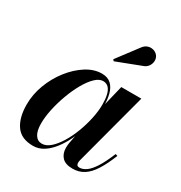

<svg xmlns="http://www.w3.org/2000/svg" viewBox="-168 -820 893 949"><g transform="rotate(30 279.0 -345.5)"><path d="M155.5 10Q88 10 57.5 -33.8Q27 -77.5 27 -152.5Q27 -210 48.2 -266.2Q69.5 -322.5 105.5 -368.5Q141.5 -414.5 185.2 -442.2Q229 -470 273.5 -470Q307 -470 326.2 -452Q345.5 -434 353.5 -404Q361.5 -374 361.5 -338Q361.5 -309.5 355.2 -272.8Q349 -236 336.5 -197Q324 -158 306.2 -121.2Q288.5 -84.5 265.5 -54.8Q242.5 -25 215 -7.5Q187.5 10 155.5 10ZM188 -21Q212 -21 235.5 -41.5Q259 -62 280 -96.2Q301 -130.5 317 -172.5Q333 -214.5 342.2 -257.8Q351.5 -301 351.5 -339Q351.5 -369.5 346.2 -392.2Q341 -415 329 -428Q317 -441 297.5 -441Q275 -441 252 -418.5Q229 -396 208 -358.8Q187 -321.5 170.8 -277Q154.5 -232.5 145 -188Q135.5 -143.5 135.5 -106.5Q135.5 -64.5 149.5 -42.8Q163.5 -21 188 -21ZM381 10Q340 10 321 -10.5Q302 -31 302 -64Q302 -73.5 302.8 -80.5Q303.5 -87.5 304.5 -92.5L318.5 -166.5L343 -244L356.5 -326.5L389 -460H503.5L393 -44.5Q391 -37 391 -28.5Q391 -21.5 395 -16.5Q399 -11.5 408 -11.5Q427 -11.5 446.5 -25.2Q466 -39 486.8 -71.2Q507.5 -103.5 530.5 -159.5L542.5 -155.5Q519.5 -98.5 496.2 -62Q473 -25.5 445.2 -7.8Q417.5 10 381 10ZM292.5 -551.5 286 -559.5 375 -677.5Q385 -691 397.2 -696.5Q409.5 -702 422 -701.2Q434.5 -700.5 444.5 -694.8Q454.5 -689 460 -680.5Q468.5 -667.5 467.2 -651.5Q466 -635.5 456 -622.2Q446 -609 428 -603.5Z"/></g></svg>

Font: Bodoni Moda 18pt SemiBold
Style: Italic
Weight: 600
Italic angle: -13°
Designer: Owen Earl
Foundry: indestructible type
Version: Version 2.005